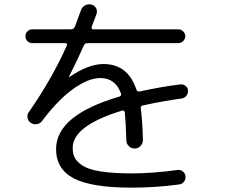

<svg xmlns="http://www.w3.org/2000/svg" viewBox="-20 -821 1040 881"><path d="M127.9 -623Q115.2 -623 106 -632.3Q96.7 -641.6 96.7 -654.8Q96.7 -668 106 -677.2Q115.2 -686.5 127.9 -686.5H306.6Q317.4 -686.5 323.2 -697.3Q339.8 -741.2 351.6 -774.4Q356.4 -789.1 370.6 -796.4Q384.8 -803.7 400.4 -799.8Q414.1 -795.9 420.9 -783.7Q427.7 -771.5 422.9 -756.8Q401.4 -701.2 400.4 -697.3Q399.4 -693.4 401.4 -689.9Q403.3 -686.5 407.2 -686.5H797.9Q810.5 -686.5 820.3 -677.2Q830.1 -668 830.1 -654.8Q830.1 -641.6 820.3 -632.3Q810.5 -623 797.9 -623H380.9Q370.1 -623 365.2 -613.3Q341.8 -559.6 296.9 -469.7V-467.8H298.8Q384.8 -526.4 453.1 -527.3Q509.8 -527.3 547.4 -499Q585 -470.7 606.4 -409.2Q609.4 -399.4 621.1 -401.4Q724.6 -423.8 806.6 -433.6Q820.3 -435.5 831.1 -427.2Q841.8 -418.9 842.8 -405.8Q843.8 -392.6 835.4 -381.8Q827.1 -371.1 813.5 -369.1Q721.7 -356.4 634.8 -336.9Q624 -335 626 -324.2Q633.8 -266.6 635.7 -178.7Q635.7 -163.1 625 -151.4Q614.3 -139.6 598.1 -139.6Q582 -139.6 570.8 -150.9Q559.6 -162.1 559.6 -177.7Q557.6 -256.8 552.7 -304.7Q550.8 -316.4 540 -313.5Q313.5 -244.1 313.5 -142.6Q313.5 -115.2 323.2 -96.7Q333 -78.1 359.9 -60.5Q386.7 -43 442.9 -34.2Q499 -25.4 583 -25.4Q681.6 -25.4 793.9 -41Q806.6 -43 817.9 -35.2Q829.1 -27.3 831.1 -13.2Q833 1 824.7 12.2Q816.4 23.4 801.8 25.4Q695.3 40 583 40Q400.4 40 318.8 -2.4Q237.3 -44.9 237.3 -136.7Q237.3 -293 528.3 -377.9Q538.1 -381.8 535.2 -391.6Q509.8 -462.9 440.4 -462.9Q385.7 -462.9 315.4 -412.6Q245.1 -362.3 172.9 -265.6Q164.1 -253.9 149.4 -251.5Q134.8 -249 122.1 -256.8Q109.4 -264.6 106.4 -279.8Q103.5 -294.9 112.3 -306.6Q219.7 -460.9 287.1 -613.3Q288.1 -617.2 286.1 -620.1Q284.2 -623 280.3 -623Z"/></svg>

Font: Rounded-X Mgen+ 1mn regular
Style: Regular
Weight: 400
Designer: [Source Han Sans]
Ryoko NISHIZUKA  (kana & ideographs); Paul D. Hunt (Latin, Greek & Cyrillic); Wenlong ZHANG  (bopomofo
Version: Version 1.059.20150602